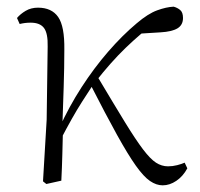

<svg xmlns="http://www.w3.org/2000/svg" viewBox="-20 -542 601 576"><path d="M119 10 109 2 120 -183 123 -402Q124 -442 112 -458Q100 -474 72 -474Q63 -474 55 -473Q47 -472 39 -470L31 -488Q41 -500 57 -509.5Q73 -519 94 -519Q135 -519 154.5 -491Q174 -463 173 -393Q173 -339 171 -279.5Q169 -220 167 -161L169 -158Q168 -118 167 -78.5Q166 -39 164 0ZM158 -116 144 -145H152L158 -158Q187 -222 224.5 -280Q262 -338 304.5 -387Q347 -436 390 -472Q424 -501 451.5 -511Q479 -521 501 -522Q512 -519 520.5 -512Q529 -505 529 -488Q529 -467 512.5 -457Q496 -447 462 -445L381 -440L448 -476Q401 -441 356.5 -398Q312 -355 266 -296L260 -289Q241 -260 226 -236.5Q211 -213 195.5 -185.5Q180 -158 158 -116ZM468 14Q449 14 430 1Q411 -12 387.5 -45Q364 -78 331 -137.5Q298 -197 250 -291L272 -313Q322 -229 354.5 -176Q387 -123 409 -94Q431 -65 448 -54Q465 -43 484 -43Q498 -43 511.5 -46.5Q525 -50 534 -54L542 -37Q529 -13 509 0.5Q489 14 468 14Z"/></svg>

Font: Early Summer Mincho VF
Style: Regular
Weight: 250
Designer: GuiWonder
Version: Version 1.002